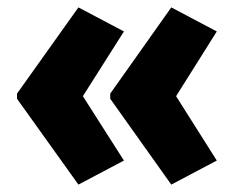

<svg xmlns="http://www.w3.org/2000/svg" viewBox="-20 -540 636 519"><path d="M26 -287V-273L192 -41L315 -106L204 -280L315 -455L192 -520ZM278 -287V-273L443 -41L566 -106L456 -280L566 -455L443 -520Z"/></svg>

Font: Noto Sans Hebrew Condensed Black
Style: Regular
Weight: 900
Width: 3
Designer: Monotype Design Team
Foundry: Monotype Imaging Inc.
Version: Version 2.004